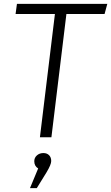

<svg xmlns="http://www.w3.org/2000/svg" viewBox="-20 -705 571 986"><path d="M185 0 262 -633H60L67 -685H531L517 -633H321L244 0ZM176 160Q156 148 156 123Q156 105 169.5 93Q183 81 203 81Q221 81 232 92Q243 103 243 122Q243 140 219 180L169 261H134Z"/></svg>

Font: Glekhifnjqigglhiwekvrgaqftz
Style: Regular
Weight: 300
Italic angle: -8°
Designer: Carrois Corporate & Edenspiekermann
Foundry: Carrois Corporate GbR & Edenspiekermann AG
Version: Version 2.001